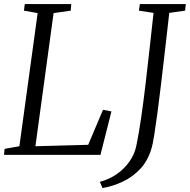

<svg xmlns="http://www.w3.org/2000/svg" viewBox="-24 -763 936 946"><path d="M-4 0 -1.5 -29.5 71.5 -42.5 161.5 -698.5 94 -710.5 98 -743H327L324.5 -710.5L240 -698.5L150.5 -42.5L410.5 -49.5L483.5 -222L525 -214L471 0ZM481 163.5 468 133Q516 120 553.2 93.5Q590.5 67 615 31.2Q639.5 -4.5 647.5 -44Q660 -103.5 671.5 -183Q683 -262.5 693.5 -351.5Q704 -440.5 713.8 -530Q723.5 -619.5 732.5 -699.5L660.5 -710.5L665 -743H891.5L888 -710.5L810 -699.5Q799 -601.5 788.5 -511.2Q778 -421 768.8 -342.5Q759.5 -264 751 -201.5Q742.5 -139 735.8 -96.8Q729 -54.5 724 -37Q706.5 26.5 668.2 67.8Q630 109 580.8 132Q531.5 155 481 163.5Z"/></svg>

Font: Merriweather 60pt Light
Style: Italic
Weight: 300
Italic angle: -7.8°
Version: Version 2.101